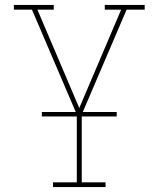

<svg xmlns="http://www.w3.org/2000/svg" viewBox="-20 -550 640 775"><path d="M194 205V186H290V-88L109 -511H36V-530H197V-511H131L300 -114L469 -511H403V-530H564V-511H491L310 -88V186H406V205ZM149 -80V-98H451V-80Z"/></svg>

Font: Iosevka Slab Thin Extended
Style: Regular
Weight: 100
Width: 7
Monospace: yes
Designer: Belleve Invis
Foundry: Belleve Invis
Version: Version 11.1.1; ttfautohint (v1.8.3)